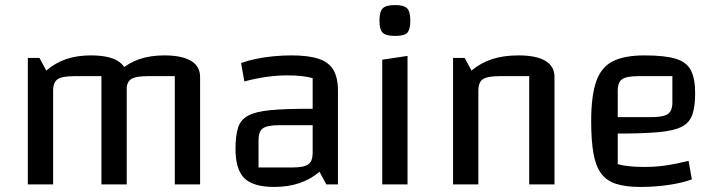

<svg xmlns="http://www.w3.org/2000/svg" viewBox="-20 -729 2838 759"><path d="M90 0V-500H136L163 -450Q199 -481 242 -495.5Q285 -510 339 -510Q409 -510 445 -488.5Q481 -467 481 -425V0H381V-428H275Q226 -428 208 -416Q190 -404 190 -370V0ZM381 0V-500L453 -450Q489 -481 532 -495.5Q575 -510 629 -510Q699 -510 735 -488.5Q771 -467 771 -425V0H671V-428H565Q516 -428 498 -416Q480 -404 480 -370V0Z M1064 10Q981 10 946 -24.5Q911 -59 911 -140Q911 -192 921 -224Q931 -256 961 -272Q991 -288 1048.5 -293.5Q1106 -299 1201 -299H1246V-234H1083Q1036 -234 1019 -221.5Q1002 -209 1002 -176V-67H1136Q1182 -67 1199 -79.5Q1216 -92 1216 -125V-420Q1179 -431 1115 -431Q1076 -431 1033 -425Q990 -419 946 -407L933 -480Q958 -489 991 -496Q1024 -503 1060.5 -506.5Q1097 -510 1132 -510Q1200 -510 1240 -496.5Q1280 -483 1298 -452.5Q1316 -422 1316 -370V0H1270L1243 -50Q1173 10 1064 10Z M1491 -493 1591 -508V0H1491ZM1542 -587Q1506 -587 1493 -599.5Q1480 -612 1480 -647Q1480 -683 1493 -696Q1506 -709 1542 -709Q1577 -709 1589.5 -696Q1602 -683 1602 -647Q1602 -612 1590 -599.5Q1578 -587 1542 -587Z M1771 0V-500H1817L1844 -450Q1881 -481 1926 -495.5Q1971 -510 2030 -510Q2100 -510 2136 -488.5Q2172 -467 2172 -425V0H2072V-428H1956Q1907 -428 1889 -416Q1871 -404 1871 -370V0Z M2511 10Q2454 10 2416 -2Q2378 -14 2356.5 -43Q2335 -72 2326 -122.5Q2317 -173 2317 -250Q2317 -349 2336.5 -406Q2356 -463 2402 -486.5Q2448 -510 2528 -510Q2607 -510 2650.5 -497Q2694 -484 2711 -451.5Q2728 -419 2728 -360Q2728 -308 2717 -276Q2706 -244 2675 -228Q2644 -212 2583 -206.5Q2522 -201 2422 -201H2392V-266H2554Q2603 -266 2620.5 -278.5Q2638 -291 2638 -324V-428H2505Q2457 -428 2439.5 -416Q2422 -404 2422 -370V-80Q2462 -69 2529 -69Q2569 -69 2608.5 -74.5Q2648 -80 2702 -93L2715 -20Q2678 -6 2623.5 2Q2569 10 2511 10Z"/></svg>

Font: Changa ExtraLight
Style: Regular
Weight: 400
Version: Version 3.002; ttfautohint (v1.8.2)